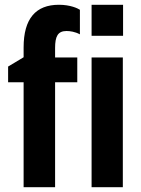

<svg xmlns="http://www.w3.org/2000/svg" viewBox="-20 -785 593 805"><path d="M79 0H211V-440H304V-544H211V-584C211 -632 222 -655 259 -655C273 -655 295 -652 315 -641V-744C306 -750 275 -765 227 -765C130 -765 79 -707 79 -586V-545L14 -506V-440H79ZM364 -635H496V-765H364ZM364 0H495V-544H364Z"/></svg>

Font: Kathrein 77 Bold Condensed
Style: Regular
Weight: 700
Width: 3
Designer: Lazydogs Typefoundry, based on Open Sans by Ascender Corporation
Foundry: Lazydogs Typefoundry
Version: Version 1.003;PS 001.003;hotconv 1.0.88;makeotf.lib2.5.64775